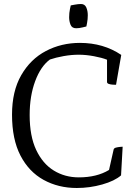

<svg xmlns="http://www.w3.org/2000/svg" viewBox="-20 -926 682 958"><path d="M592 -194 584 -51Q552 -23 490 -5.5Q428 12 363 12Q271 12 197.5 -28.5Q124 -69 82 -150Q40 -231 40 -354Q40 -471 86 -551Q132 -631 209 -671.5Q286 -712 379 -712Q496 -712 585 -652L559 -503Q555 -503 544 -503.5Q533 -504 523.5 -507Q514 -510 514 -517V-628Q489 -638 449 -645.5Q409 -653 373 -653Q336 -653 297 -646Q258 -639 229 -629Q183 -595 155.5 -521Q128 -447 128 -352Q128 -247 160.5 -178Q193 -109 248.5 -75Q304 -41 373 -41Q463 -41 524 -78L547 -180Q549 -187 558.5 -189.5Q568 -192 578.5 -193Q589 -194 592 -194ZM384 -906Q403 -906 410.5 -889Q418 -872 418 -850Q418 -830 414.5 -812Q411 -794 411 -794Q411 -794 393 -789.5Q375 -785 360 -785Q339 -785 332 -802.5Q325 -820 325 -840Q325 -862 329 -880.5Q333 -899 333 -899Q333 -899 351.5 -902.5Q370 -906 384 -906Z"/></svg>

Font: Mate SC
Style: Regular
Weight: 400
Designer: Eduardo Rodriguez Tunni
Foundry: Eduardo Rodriguez Tunni
Version: Version 1.003; ttfautohint (v1.8.4.7-5d5b);gftools[0.9.24]